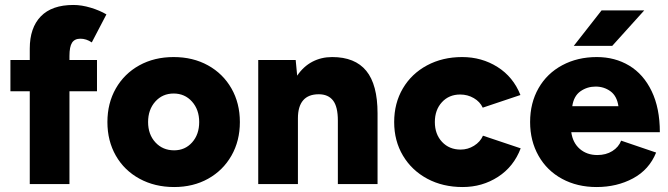

<svg xmlns="http://www.w3.org/2000/svg" viewBox="-20 -742 2694 774"><path d="M276 -722Q309 -722 345.5 -711Q382 -700 409 -684L350 -571Q328 -586 304 -586Q281 -586 270.5 -570Q260 -554 260 -516V-500H371V-374H260V0H100V-374H22V-500H100V-546Q100 -630 144.5 -676Q189 -722 276 -722Z M413 -250Q413 -326 447 -385.5Q481 -445 541.5 -478.5Q602 -512 680 -512Q758 -512 818.5 -478.5Q879 -445 913 -385.5Q947 -326 947 -250Q947 -174 913 -114.5Q879 -55 819 -21.5Q759 12 682 12Q604 12 542.5 -21.5Q481 -55 447 -114.5Q413 -174 413 -250ZM682 -136Q726 -136 754.5 -168Q783 -200 783 -250Q783 -300 754 -332.5Q725 -365 680 -365Q635 -365 606 -332.5Q577 -300 577 -250Q577 -200 606.5 -168Q636 -136 682 -136Z M1021 -500H1172L1178 -437Q1203 -474 1239 -493Q1275 -512 1319 -512Q1411 -512 1456.5 -456.5Q1502 -401 1502 -285V0H1342V-256Q1342 -312 1322.5 -337Q1303 -362 1265 -362Q1223 -362 1202 -337.5Q1181 -313 1181 -265V0H1021Z M1569 -250Q1569 -326 1604 -385.5Q1639 -445 1701.5 -478.5Q1764 -512 1843 -512Q1922 -512 1985.5 -472Q2049 -432 2078 -359L1926 -308Q1915 -332 1890 -346.5Q1865 -361 1835 -361Q1790 -361 1761.5 -330Q1733 -299 1733 -250Q1733 -201 1762 -170Q1791 -139 1837 -139Q1866 -139 1891 -154.5Q1916 -170 1927 -195L2079 -144Q2051 -70 1987.5 -29Q1924 12 1845 12Q1765 12 1702.5 -21.5Q1640 -55 1604.5 -114.5Q1569 -174 1569 -250Z M2117 -250Q2117 -327 2151 -386.5Q2185 -446 2246.5 -479Q2308 -512 2386 -512Q2459 -512 2516.5 -477.5Q2574 -443 2607 -374.5Q2640 -306 2640 -209H2283Q2289 -166 2317.5 -141.5Q2346 -117 2388 -117Q2423 -117 2448.5 -133Q2474 -149 2484 -175L2625 -127Q2597 -58 2532 -23Q2467 12 2385 12Q2307 12 2246 -21Q2185 -54 2151 -114Q2117 -174 2117 -250ZM2473 -314Q2467 -355 2441 -374Q2415 -393 2381 -393Q2347 -393 2320 -374Q2293 -355 2287 -314ZM2405 -700H2577L2448 -557H2293Z"/></svg>

Font: Oak Sans ExtraBold
Style: Regular
Weight: 800
Designer: Erik Kennedy, Walven
Foundry: Erik Kennedy, Walven
Version: Version 1.000